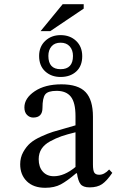

<svg xmlns="http://www.w3.org/2000/svg" viewBox="-20 -886 554 913"><path d="M346 -62H342Q300 -26 269.5 -9.5Q239 7 195 7Q139 7 107.5 -24Q76 -55 76 -105Q76 -137 90.5 -163Q105 -189 124 -205.5Q143 -222 176 -237Q209 -252 231.5 -259Q254 -266 290.5 -276Q327 -286 339 -290V-334Q339 -398 317 -426Q295 -454 249 -454Q208 -454 195 -437Q182 -420 182 -373Q182 -327 138 -327Q121 -327 108.5 -339.5Q96 -352 96 -375Q96 -419 145 -452Q194 -485 272 -485Q352 -485 387 -448Q422 -411 422 -331V-104Q422 -75 428.5 -65Q435 -55 452 -55Q476 -55 499 -80L514 -64Q488 -26 465.5 -10.5Q443 5 406 5Q375 5 363 -10.5Q351 -26 346 -62ZM371 -619Q371 -572 342.5 -546Q314 -520 268 -520Q224 -520 195 -546.5Q166 -573 166 -620Q166 -664 195 -691.5Q224 -719 268 -719Q313 -719 342 -691.5Q371 -664 371 -619ZM339 -92V-257Q298 -247 272 -238Q246 -229 218.5 -214Q191 -199 177.5 -178Q164 -157 164 -129Q164 -92 183.5 -70Q203 -48 236 -48Q286 -48 339 -92ZM327 -620Q327 -648 311.5 -665.5Q296 -683 268 -683Q240 -683 225 -665.5Q210 -648 210 -620Q210 -557 268 -557Q327 -557 327 -620ZM173 -738 278 -866H378V-845L219 -738Z"/></svg>

Font: myMathFont
Style: Regular
Weight: 400
Designer: Ross Mills, John Hudson & Paul Hanslow, Tiro Typeworks Ltd; with prior portions MicroPress Inc., and Coen Hoffman. Math 
Foundry: Tiro Typeworks Ltd
Version: Version 2.13 b171